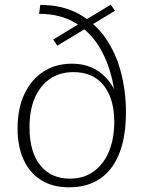

<svg xmlns="http://www.w3.org/2000/svg" viewBox="-20 -793 627 820"><path d="M276 7Q205 7 156 -23.5Q107 -54 81 -110.5Q55 -167 55 -244Q55 -330 84.5 -392Q114 -454 166 -487.5Q218 -521 287 -521Q353 -521 400.5 -488.5Q448 -456 474 -398L469 -399Q455 -499 414.5 -574.5Q374 -650 307 -692Q240 -734 147 -734L152 -772Q247 -772 316.5 -733.5Q386 -695 431 -630Q476 -565 497 -482.5Q518 -400 518 -313Q518 -234 501.5 -174Q485 -114 453.5 -73.5Q422 -33 377 -13Q332 7 276 7ZM278 -30Q338 -30 380.5 -61Q423 -92 445.5 -146.5Q468 -201 468 -272Q468 -371 423 -428Q378 -485 294 -485Q235 -485 193 -456Q151 -427 128.5 -374.5Q106 -322 106 -249Q106 -144 152 -87Q198 -30 278 -30ZM225 -598 207 -624 453 -773 471 -747Z"/></svg>

Font: Bitter Thin Light
Style: Regular
Weight: 300
Version: Version 2.002